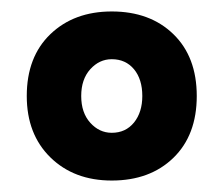

<svg xmlns="http://www.w3.org/2000/svg" viewBox="-20 -630 390 335"><path d="M175 -315Q109.2 -315 67.9 -355.4Q26.7 -395.8 26.7 -462.5Q26.7 -530.8 67.9 -570.4Q109.2 -610 175 -610Q241.7 -610 282.5 -570.4Q323.3 -530.8 323.3 -462.5Q323.3 -394.2 282.5 -354.6Q241.7 -315 175 -315ZM175 -398.3Q199.2 -398.3 213.8 -416.2Q228.3 -434.2 228.3 -462.5Q228.3 -491.7 213.8 -509.2Q199.2 -526.7 175 -526.7Q153.3 -526.7 137.5 -509.2Q121.7 -491.7 121.7 -462.5Q121.7 -433.3 137.5 -415.8Q153.3 -398.3 175 -398.3Z"/></svg>

Font: Funnel Sans ExtraBold
Style: Regular
Weight: 800
Version: Version 1.000; Beta; Release 5; Build 24; ttfautohint (v1.8.